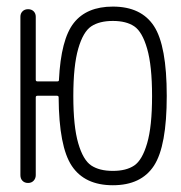

<svg xmlns="http://www.w3.org/2000/svg" viewBox="-20 -547 540 574"><path d="M381.3 -468.3Q357.4 -484.4 317.4 -484.4Q277.3 -484.4 252.9 -468.3Q228.5 -452.1 213.9 -401.4Q199.2 -350.6 199.2 -259.8Q199.2 -168.9 213.9 -118.7Q228.5 -68.4 252.9 -52.2Q277.3 -36.1 317.4 -36.1Q357.4 -36.1 381.3 -52.2Q405.3 -68.4 419.9 -118.7Q434.6 -168.9 434.6 -259.8Q434.6 -350.6 419.9 -401.4Q405.3 -452.1 381.3 -468.3ZM41 -23.4V-497.1Q41 -506.8 47.4 -513.2Q53.7 -519.5 64 -519.5Q74.2 -519.5 80.6 -513.2Q86.9 -506.8 86.9 -497.1V-308.6Q86.9 -303.7 91.8 -303.7H151.4Q156.2 -303.7 156.2 -307.6Q162.1 -429.7 200.7 -478.5Q239.3 -527.3 317.4 -527.3Q402.3 -527.3 440.4 -468.8Q478.5 -410.2 478.5 -260.3Q478.5 -110.4 440.4 -51.8Q402.3 6.8 317.4 6.8Q233.4 6.8 194.8 -50.8Q156.2 -108.4 155.3 -255.9Q155.3 -260.7 150.4 -260.7H91.8Q86.9 -260.7 86.9 -255.9V-23.4Q86.9 -13.7 80.6 -6.8Q74.2 0 64 0Q53.7 0 47.4 -6.3Q41 -12.7 41 -23.4Z"/></svg>

Font: Rounded-L Mgen+ 1m light
Style: Regular
Weight: 200
Designer: [Source Han Sans]
Ryoko NISHIZUKA  (kana & ideographs); Paul D. Hunt (Latin, Greek & Cyrillic); Wenlong ZHANG  (bopomofo
Version: Version 1.059.20150602